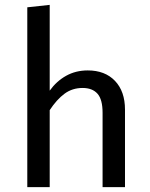

<svg xmlns="http://www.w3.org/2000/svg" viewBox="-20 -768 614 788"><path d="M493 -318V0H401V-305Q401 -360 380 -383.5Q359 -407 319 -407Q277 -407 245 -383.5Q213 -360 184 -316V0H92V-738L184 -748V-396Q212 -435 251.5 -457Q291 -479 340 -479Q411 -479 452 -436Q493 -393 493 -318Z"/></svg>

Font: Fira GO
Style: Regular
Weight: 400
Designer: Carrois Corporate
Foundry: Carrois Corporate GbR
Version: Version 0.300